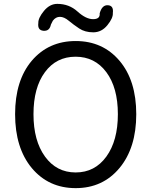

<svg xmlns="http://www.w3.org/2000/svg" viewBox="-20 -959 782 992"><path d="M144 -91Q58 -195 58 -369Q58 -543 144 -645Q231 -747 371 -747Q511 -747 597.5 -645Q684 -543 684 -369Q684 -195 597.5 -91Q511 13 371 13Q231 13 144 -91ZM212.5 -150Q272 -68 371 -68Q470 -68 529.5 -150Q589 -232 589 -369Q589 -506 529.5 -586Q470 -666 370.5 -666Q271 -666 212 -586Q153 -506 153 -369Q153 -232 212.5 -150ZM253 -852 243 -832Q236 -797 204 -800Q173 -803 178 -840Q177 -866 207 -902.5Q237 -939 276 -939Q337 -939 380.5 -899.5Q424 -860 461 -860Q498 -860 495 -890Q507 -934 537.5 -932Q568 -930 563 -892Q565 -866 535 -829Q505 -792 462 -792Q419 -792 389 -812Q359 -832 335 -852Q311 -872 289.5 -872Q268 -872 253 -852Z"/></svg>

Font: Raw Maruko Gothic CJK TC
Style: Regular
Weight: 400
Version: Version 1.001